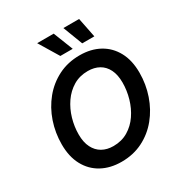

<svg xmlns="http://www.w3.org/2000/svg" viewBox="-215 -1101 1197 1266"><g transform="rotate(-30 383.5 -468.0)"><path d="M344.2 9.8Q258.8 9.8 194.3 -25.4Q129.9 -60.5 94 -127Q58.1 -193.4 58.1 -286.6Q58.1 -374.5 85.7 -455.6Q113.3 -536.6 165.3 -600.1Q217.3 -663.6 290.3 -700.4Q363.3 -737.3 453.6 -737.3Q539.1 -737.3 603 -702.1Q667 -667 702.9 -600.8Q738.8 -534.7 738.8 -440.9Q738.8 -352.5 710.9 -271.5Q683.1 -190.4 631.3 -127Q579.6 -63.5 506.8 -26.9Q434.1 9.8 344.2 9.8ZM349.1 -106.9Q412.1 -106.9 460.7 -136Q509.3 -165 542.2 -213.4Q575.2 -261.7 592.3 -321Q609.4 -380.4 609.4 -440.4Q609.4 -499.5 589.4 -539.8Q569.3 -580.1 533.2 -600.3Q497.1 -620.6 448.2 -620.6Q385.7 -620.6 337.2 -591.6Q288.6 -562.5 255.1 -513.9Q221.7 -465.3 204.6 -406.5Q187.5 -347.7 187.5 -287.6Q187.5 -228.5 207.8 -188.2Q228 -147.9 264.2 -127.4Q300.3 -106.9 349.1 -106.9ZM508.3 -796.9 451.2 -946.3H570.8L600.6 -796.9ZM341.8 -796.9 251.5 -946.3H377.4L436 -796.9Z"/></g></svg>

Font: Inter 16pt SemiBold
Style: Italic
Weight: 600
Italic angle: -9.3988°
Version: Version 4.001;git-66647c0bb